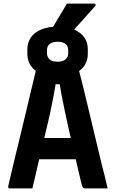

<svg xmlns="http://www.w3.org/2000/svg" viewBox="-20 -1047 640 1067"><path d="M301 -899Q354 -899 391.5 -883Q429 -867 448.5 -839Q468 -811 468 -773V-747Q468 -709 448 -680.5Q428 -652 390.5 -636.5Q353 -621 300 -621Q247 -621 209.5 -636.5Q172 -652 152 -680.5Q132 -709 132 -747V-773Q132 -811 152 -839.5Q172 -868 210 -883.5Q248 -899 301 -899ZM300 -815Q272 -815 256.5 -803Q241 -791 241 -767V-752Q241 -741 245 -732Q249 -723 257 -716Q265 -710 275.5 -707Q286 -704 300 -704Q328 -704 343.5 -716.5Q359 -729 359 -752V-767Q359 -778 355.5 -787.5Q352 -797 344 -803Q337 -809 325.5 -812Q314 -815 300 -815ZM352 -1027Q389 -1027 410.5 -1027Q432 -1027 452 -1027Q472 -1027 503 -1027Q509 -1027 511 -1022.5Q513 -1018 509 -1013Q490 -992 475.5 -976Q461 -960 447.5 -944.5Q434 -929 416.5 -910Q399 -891 373 -862Q371 -860 367 -858Q363 -856 357 -856Q330 -856 312.5 -856Q295 -856 281 -856Q267 -856 250 -856Q268 -887 284.5 -914Q301 -941 317.5 -969Q334 -997 352 -1027ZM147 -280H316Q332 -280 347.5 -280Q363 -280 377 -280L412 -289L426 -226L440 -162H156Q153 -162 150.5 -163.5Q148 -165 146.5 -167.5Q145 -170 145 -173ZM160 0Q129 0 97.5 0Q66 0 34 0Q31 0 28.5 -1.5Q26 -3 25.5 -5.5Q25 -8 26 -13Q31 -36 41 -78Q51 -120 64 -174.5Q77 -229 92 -290Q107 -351 121.5 -412.5Q136 -474 149.5 -530.5Q163 -587 173.5 -631Q184 -675 191 -701Q248 -701 299.5 -701Q351 -701 399 -701Q403 -701 405 -699.5Q407 -698 408.5 -696Q410 -694 410 -690Q425 -634 440.5 -570.5Q456 -507 472.5 -437.5Q489 -368 507 -293.5Q525 -219 544 -139Q553 -106 561.5 -71Q570 -36 578 0Q546 0 515 0Q484 0 455 0Q449 0 444.5 -2Q440 -4 437.5 -11Q435 -18 431 -33Q411 -119 394 -190.5Q377 -262 364 -320.5Q351 -379 340.5 -428Q330 -477 322 -520Q314 -563 308 -602L338 -579H263L293 -602Q287 -563 279 -520.5Q271 -478 260.5 -428.5Q250 -379 235 -317.5Q220 -256 201.5 -177.5Q183 -99 160 0Z"/></svg>

Font: RecMonoLinear Nerd Font Mono
Style: Bold
Weight: 700
Monospace: yes
Version: Version 1.085; ttfautohint (v1.8.4.7-5d5b);Nerd Fonts 3.2.1